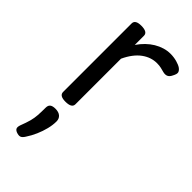

<svg xmlns="http://www.w3.org/2000/svg" viewBox="-251 -585 947 947"><g transform="rotate(45 222.5 -112.0)"><path d="M136 15Q115 15 104.5 8.5Q94 2 94 -11V-489Q94 -502 104.5 -508.5Q115 -515 136 -515Q158 -515 169 -508.5Q180 -502 180 -489V-425Q195 -447 213 -464.5Q231 -482 251 -494Q271 -506 292.5 -512.5Q314 -519 336 -519Q359 -519 380.5 -513Q402 -507 413 -499Q424 -491 427 -481Q430 -471 419 -451Q412 -436 401 -431Q390 -426 374 -430Q363 -433 350.5 -436Q338 -439 321 -439Q301 -439 281.5 -432.5Q262 -426 243.5 -412.5Q225 -399 209 -378Q193 -357 180 -329V-11Q180 2 169 8.5Q158 15 136 15ZM74 291Q62 286 59 278Q56 270 61 255Q73 224 79 202Q85 180 86.5 157.5Q88 135 88 105Q88 88 97.5 81Q107 74 126 74Q149 74 161.5 85Q174 96 174 115Q174 140 167 168Q160 196 148 223.5Q136 251 120 275Q110 291 100 294Q90 297 74 291Z"/></g></svg>

Font: Playwrite ES Deco
Style: Regular
Weight: 400
Designer: Veronika Burian, José Scaglione
Foundry: TypeTogether
Version: Version 1.002